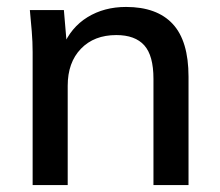

<svg xmlns="http://www.w3.org/2000/svg" viewBox="-20 -533 633 553"><path d="M74 0V-383Q74 -412 71.5 -442.5Q69 -473 66 -504H164L173 -398H161Q184 -454 232 -483.5Q280 -513 343 -513Q432 -513 477.5 -464Q523 -415 523 -312V0H422V-306Q422 -373 395.5 -402.5Q369 -432 315 -432Q251 -432 213 -392.5Q175 -353 175 -286V0Z"/></svg>

Font: Mulish ExtraLight SemiBold
Style: Regular
Weight: 600
Version: Version 3.603